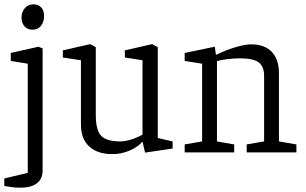

<svg xmlns="http://www.w3.org/2000/svg" viewBox="-25 -708 1420 892"><path d="M70 164Q47 164 26.5 161Q6 158 -5 156V121L104 95V-412L25 -425V-462L154 -491L173 -483V84Q173 123 146.5 143.5Q120 164 70 164ZM126 -570Q102 -570 88.5 -586Q75 -602 75 -627Q75 -651 90 -669.5Q105 -688 130 -688Q153 -688 166.5 -673.5Q180 -659 180 -633Q180 -608 166 -589Q152 -570 126 -570Z M497 8Q428 8 389.5 -27.5Q351 -63 351 -129V-428L267 -441V-474L394 -503L420 -489V-174Q420 -104 444.5 -77.5Q469 -51 535 -51Q556 -51 585 -60Q614 -69 637 -83V-428L555 -441V-474L682 -503L708 -489V-67L777 -51V-18L649 1L637 -50L636 -49Q614 -24 576 -8Q538 8 497 8Z M833 0V-37L914 -51V-412L833 -425V-462L973 -491L978 -454H981Q1023 -475 1068.5 -488.5Q1114 -502 1142 -502Q1204 -502 1237.5 -467Q1271 -432 1271 -367V-51L1352 -37V0H1121V-37L1202 -51V-355Q1202 -399 1177 -418Q1152 -437 1090 -437Q1062 -437 1030 -433Q998 -429 983 -424V-51L1063 -37V0Z"/></svg>

Font: Faustina Light Light
Style: Regular
Weight: 300
Version: Version 1.200